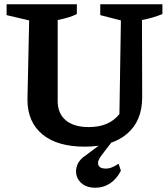

<svg xmlns="http://www.w3.org/2000/svg" viewBox="-20 -678 790 902"><path d="M378 11Q249 11 179 -47Q109 -105 109 -210L117 -582L11 -607V-658H341V-612Q323 -603 302 -596.5Q281 -590 251 -584V-203Q251 -145 289 -113Q327 -81 397 -81Q445 -81 480.5 -96Q516 -111 541 -142L548 -582L451 -607V-658H743V-612Q721 -603 697.5 -596Q674 -589 647 -584L648 -221Q648 -110 577 -49.5Q506 11 378 11ZM428 204Q392 204 369.5 188Q347 172 340 147.5Q333 123 343 97Q353 71 384 51L484 -24H515L456 53Q436 79 442 96.5Q448 114 477 114Q492 114 507.5 107.5Q523 101 537 91L548 124Q528 163 497 183.5Q466 204 428 204Z"/></svg>

Font: Piazzolla 24pt
Style: Bold
Weight: 700
Designer: Juan Pablo del Peral
Foundry: Huerta Tipografica
Version: Version 2.005